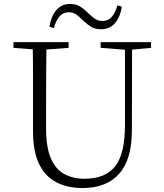

<svg xmlns="http://www.w3.org/2000/svg" viewBox="-20 -936 828 971"><path d="M230 -801Q238 -853 264.5 -884.5Q291 -916 334 -916Q364 -916 385 -903Q406 -890 422 -873Q440 -856 457 -843Q474 -830 499 -830Q527 -830 545 -850.5Q563 -871 574 -909L596 -902Q588 -850 561.5 -819Q535 -788 491 -788Q460 -788 440.5 -800.5Q421 -813 404 -829Q387 -846 369.5 -860Q352 -874 327 -874Q299 -874 281 -853Q263 -832 252 -794ZM397 15Q322 15 265.5 -14Q209 -43 178 -106Q147 -169 147 -271V-387Q147 -472 147 -556Q147 -640 145 -723H215Q214 -641 213.5 -557Q213 -473 213 -387V-286Q213 -193 236.5 -137Q260 -81 304 -56.5Q348 -32 407 -32Q513 -32 562.5 -95Q612 -158 612 -303V-723H648L647 -278Q647 -130 583 -57.5Q519 15 397 15ZM48 -694V-723H327V-694L194 -684H175ZM489 -694V-723H744V-694L636 -684H618Z"/></svg>

Font: Noto Serif KR
Style: Regular
Weight: 200
Designer: Ryoko NISHIZUKA 西塚涼子 (kana & ideographs); Frank Grießhammer (Latin, Greek & Cyrillic); Wenlong ZHANG 张文龙 (bopomofo); San
Foundry: Adobe
Version: Version 2.001;hotconv 1.1.0;makeotfexe 2.6.0